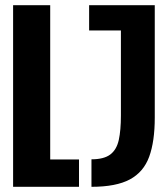

<svg xmlns="http://www.w3.org/2000/svg" viewBox="-20 -720 640 740"><path d="M30.5 0V-700H173.5V-105.5H284.5V0ZM332.5 0V-106Q380.5 -106 405 -124.5Q429.5 -143 437.8 -180.5Q446 -218 446 -275V-602.5H323.5V-700H576.5V-266.5Q576.5 -175 555 -116Q533.5 -57 480.5 -28.5Q427.5 0 332.5 0Z"/></svg>

Font: Trispace Condensed SemiBold
Style: Regular
Weight: 600
Width: 3
Designer: Tyler Finck
Foundry: Etcetera Type Company
Version: Version 1.210; ttfautohint (v1.8.3)